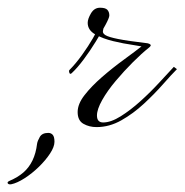

<svg xmlns="http://www.w3.org/2000/svg" viewBox="-186 -329 478 497"><path d="M0 -140Q-4 -136 -6 -139.5Q-8 -143 -7 -147Q10 -164 26.5 -187Q43 -210 54.5 -230Q66 -250 68 -257Q70 -257 74.5 -260Q79 -263 83 -262Q82 -255 80.5 -249Q79 -243 87 -238Q95 -233 120 -228Q145 -223 196 -217Q201 -216 203.5 -213.5Q206 -211 200 -206Q181 -191 158 -168Q135 -145 113.5 -119.5Q92 -94 78.5 -70Q65 -46 65 -30Q65 -12 81 -12Q101 -12 126.5 -28Q152 -44 178 -67.5Q204 -91 226.5 -115.5Q249 -140 264 -156L272 -150Q258 -136 236 -111Q214 -86 186.5 -60.5Q159 -35 128 -17.5Q97 0 64 0Q45 0 30 -8.5Q15 -17 15 -39Q15 -60 33 -83Q51 -106 78 -129.5Q105 -153 134.5 -174.5Q164 -196 187 -214L194 -205Q184 -209 159 -212.5Q134 -216 107 -222.5Q80 -229 60.5 -240Q41 -251 41 -270Q41 -280 49.5 -294.5Q58 -309 73 -309Q87 -309 92 -303.5Q97 -298 97 -289Q97 -283 87 -264.5Q77 -246 62 -221.5Q47 -197 30.5 -175Q14 -153 0 -140ZM-161 139Q-140 130 -125.5 117.5Q-111 105 -102 86.5Q-93 68 -90 43Q-89 36 -83 25.5Q-77 15 -61 15Q-54 15 -49.5 20Q-45 25 -45 38Q-45 51 -56.5 68.5Q-68 86 -85.5 103Q-103 120 -122.5 132.5Q-142 145 -157 148Q-164 149 -166 145.5Q-168 142 -161 139Z"/></svg>

Font: Kapakana
Style: Regular
Weight: 400
Designer: Kousuke Nagai
Version: Version 1.002